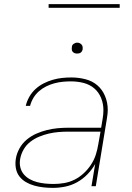

<svg xmlns="http://www.w3.org/2000/svg" viewBox="-20 -904 640 932"><path d="M237 8Q214 8 191 5.5Q168 3 146.5 -3Q125 -9 106 -20Q87 -31 74 -48Q61 -65 57 -87.5Q53 -110 57 -134Q61 -159 74.5 -183.5Q88 -208 109.5 -226Q131 -244 156 -255Q181 -266 207 -272.5Q233 -279 259 -281.5Q285 -284 311 -284H471L478 -326Q480 -337 481 -348Q482 -359 482 -369V-370Q482 -401 470.5 -429Q459 -457 437 -475.5Q415 -494 385.5 -501.5Q356 -509 324 -509Q304 -509 284 -507Q264 -505 243.5 -499.5Q223 -494 204 -484.5Q185 -475 169 -461Q153 -447 142 -428.5Q131 -410 126 -390H105Q110 -412 122 -433.5Q134 -455 152 -471.5Q170 -488 191.5 -499Q213 -510 235.5 -516.5Q258 -523 280.5 -525.5Q303 -528 326 -528Q361 -528 394.5 -519.5Q428 -511 452.5 -490Q477 -469 490 -437.5Q503 -406 503 -372Q503 -359 501.5 -347Q500 -335 498 -323L445 0H424L442 -108Q427 -81 404 -57.5Q381 -34 353.5 -19Q326 -4 296 2Q266 8 237 8ZM241 -11Q266 -11 292 -15.5Q318 -20 342 -32Q366 -44 386.5 -63Q407 -82 422 -105Q437 -128 445 -153Q453 -178 457 -203L468 -265H311Q288 -265 264 -263Q240 -261 216.5 -255.5Q193 -250 170 -240.5Q147 -231 127 -215.5Q107 -200 94.5 -178Q82 -156 78 -133Q74 -112 78.5 -92.5Q83 -73 95 -58.5Q107 -44 124 -34.5Q141 -25 160 -20Q179 -15 199.5 -13Q220 -11 241 -11ZM354 -644Q348 -644 342.5 -646Q337 -648 333 -652.5Q329 -657 328.5 -663.5Q328 -670 329 -676Q329 -681 331.5 -685Q334 -689 338 -691.5Q342 -694 346 -695.5Q350 -697 355 -697Q361 -697 366.5 -694.5Q372 -692 376 -687.5Q380 -683 381 -676.5Q382 -670 381 -664Q380 -659 377.5 -655Q375 -651 371.5 -648.5Q368 -646 363.5 -645Q359 -644 354 -644ZM561 -866H216V-884H561Z"/></svg>

Font: Iosevka Aile Thin
Style: Italic
Weight: 100
Italic angle: -9°
Designer: Belleve Invis
Foundry: Belleve Invis
Version: Version 31.1.0; ttfautohint (v1.8.4)